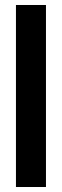

<svg xmlns="http://www.w3.org/2000/svg" viewBox="-20 -749 248 769"><path d="M43.9 0V-729H164.1V0Z"/></svg>

Font: Lumene Sans Condensed
Style: Bold
Weight: 600
Width: 3
Designer: Deni Anggara
Version: Version 1.003;Glyphs 3.1.2 (3151)